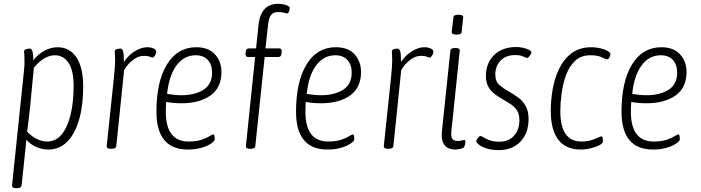

<svg xmlns="http://www.w3.org/2000/svg" viewBox="-20 -776 3665 1004"><path d="M63 208Q42 208 43 193L105 -403Q108 -431 108 -439Q108 -447 108 -461Q108 -481 107 -492Q106 -503 106 -507Q106 -516 117 -519Q128 -522 135 -522Q147 -522 150.5 -504.5Q154 -487 154 -461Q180 -493 213 -511Q246 -529 281 -529Q344 -529 379.5 -476Q415 -423 415 -323Q415 -226 394 -151.5Q373 -77 332 -35.5Q291 6 232 6Q200 6 169.5 -7.5Q139 -21 118 -45L93 194Q91 208 69 208ZM226 -36Q272 -36 302.5 -73Q333 -110 349 -175.5Q365 -241 365 -327Q365 -407 338.5 -447Q312 -487 267 -487Q239 -487 210.5 -470Q182 -453 157 -422L138 -223Q134 -186 130 -152Q126 -118 122 -87Q144 -64 171.5 -50Q199 -36 226 -36Z M558 2Q537 2 538 -13L576 -373Q579 -402 580.5 -425Q582 -448 582 -461Q582 -481 581 -492Q580 -503 580 -507Q580 -516 591 -519Q602 -522 610 -522Q619 -522 623.5 -508.5Q628 -495 628 -452Q651 -487 685 -508Q719 -529 750 -529Q770 -529 784 -522Q798 -515 797 -505Q797 -496 790.5 -485.5Q784 -475 779 -475Q772 -475 762.5 -479.5Q753 -484 732 -484Q703 -484 674.5 -462Q646 -440 629 -409L588 -12Q586 2 564 2Z M963 6Q798 6 798 -192Q798 -349 853 -439Q908 -529 1006 -529Q1071 -529 1104.5 -491.5Q1138 -454 1138 -399Q1138 -318 1081 -277Q1024 -236 929 -236Q906 -236 885 -238Q864 -240 849 -243Q847 -217 847 -192Q847 -36 966 -36Q1006 -36 1033 -45Q1060 -54 1075 -63.5Q1090 -73 1096 -73Q1100 -73 1101.5 -64.5Q1103 -56 1103 -48Q1103 -39 1084.5 -26Q1066 -13 1034.5 -3.5Q1003 6 963 6ZM928 -278Q999 -278 1044 -306.5Q1089 -335 1089 -397Q1089 -438 1066.5 -462.5Q1044 -487 1004 -487Q941 -487 902 -432.5Q863 -378 854 -285Q872 -282 890.5 -280Q909 -278 928 -278Z M1286 2Q1264 2 1266 -13L1314 -478H1277Q1263 -478 1264 -496L1265 -505Q1267 -523 1283 -523H1319L1332 -648Q1345 -756 1434 -756Q1456 -756 1475.5 -749.5Q1495 -743 1495 -735Q1495 -729 1491.5 -717.5Q1488 -706 1482 -706Q1476 -706 1464.5 -709.5Q1453 -713 1434 -713Q1411 -713 1398.5 -699Q1386 -685 1382 -648L1368 -523H1440Q1455 -523 1453 -505L1452 -496Q1451 -478 1435 -478H1364L1315 -12Q1314 2 1290 2Z M1693 6Q1528 6 1528 -192Q1528 -349 1583 -439Q1638 -529 1736 -529Q1801 -529 1834.5 -491.5Q1868 -454 1868 -399Q1868 -318 1811 -277Q1754 -236 1659 -236Q1636 -236 1615 -238Q1594 -240 1579 -243Q1577 -217 1577 -192Q1577 -36 1696 -36Q1736 -36 1763 -45Q1790 -54 1805 -63.5Q1820 -73 1826 -73Q1830 -73 1831.5 -64.5Q1833 -56 1833 -48Q1833 -39 1814.5 -26Q1796 -13 1764.5 -3.5Q1733 6 1693 6ZM1658 -278Q1729 -278 1774 -306.5Q1819 -335 1819 -397Q1819 -438 1796.5 -462.5Q1774 -487 1734 -487Q1671 -487 1632 -432.5Q1593 -378 1584 -285Q1602 -282 1620.5 -280Q1639 -278 1658 -278Z M2007 2Q1986 2 1987 -13L2025 -373Q2028 -402 2029.5 -425Q2031 -448 2031 -461Q2031 -481 2030 -492Q2029 -503 2029 -507Q2029 -516 2040 -519Q2051 -522 2059 -522Q2068 -522 2072.5 -508.5Q2077 -495 2077 -452Q2100 -487 2134 -508Q2168 -529 2199 -529Q2219 -529 2233 -522Q2247 -515 2246 -505Q2246 -496 2239.5 -485.5Q2233 -475 2228 -475Q2221 -475 2211.5 -479.5Q2202 -484 2181 -484Q2152 -484 2123.5 -462Q2095 -440 2078 -409L2037 -12Q2035 2 2013 2Z M2360 6Q2343 6 2325.5 -1Q2308 -8 2297.5 -29Q2287 -50 2291 -91L2335 -511Q2336 -525 2359 -525H2363Q2386 -525 2384 -510L2340 -87Q2338 -63 2344.5 -51Q2351 -39 2374 -39Q2389 -39 2396 -41.5Q2403 -44 2408 -44Q2414 -44 2414 -35Q2413 -27 2411 -18.5Q2409 -10 2406 -6Q2402 -1 2387.5 2.5Q2373 6 2360 6ZM2367 -595Q2341 -595 2342 -609L2351 -685Q2351 -699 2378 -699Q2404 -699 2402 -685L2394 -609Q2394 -595 2367 -595Z M2587 9Q2552 9 2525.5 0.5Q2499 -8 2484.5 -19.5Q2470 -31 2470 -38Q2471 -44 2479 -54.5Q2487 -65 2492 -65Q2497 -65 2509 -57.5Q2521 -50 2541 -42.5Q2561 -35 2590 -35Q2640 -35 2668 -66.5Q2696 -98 2696 -147Q2696 -178 2684 -197.5Q2672 -217 2652.5 -230Q2633 -243 2612 -255Q2590 -267 2569 -282.5Q2548 -298 2534.5 -320.5Q2521 -343 2521 -378Q2521 -448 2564.5 -489Q2608 -530 2678 -530Q2708 -530 2734 -520.5Q2760 -511 2759 -501Q2758 -495 2750 -484Q2742 -473 2737 -473Q2731 -473 2716 -480.5Q2701 -488 2674 -488Q2624 -488 2597 -458.5Q2570 -429 2570 -387Q2570 -349 2593 -330Q2616 -311 2645 -295Q2668 -282 2691 -265Q2714 -248 2729 -221.5Q2744 -195 2744 -154Q2744 -80 2701.5 -35.5Q2659 9 2587 9Z M3016 6Q2939 6 2899.5 -45.5Q2860 -97 2860 -196Q2860 -251 2870 -309Q2880 -367 2904 -417Q2928 -467 2969.5 -498Q3011 -529 3073 -529Q3097 -529 3119.5 -523.5Q3142 -518 3157 -509.5Q3172 -501 3172 -494Q3172 -487 3167 -476.5Q3162 -466 3155 -466Q3147 -466 3126.5 -476.5Q3106 -487 3067 -487Q3018 -487 2987 -457.5Q2956 -428 2939.5 -382Q2923 -336 2916.5 -285.5Q2910 -235 2910 -195Q2910 -36 3020 -36Q3049 -36 3070.5 -42.5Q3092 -49 3106 -56Q3120 -63 3125 -63Q3130 -63 3131.5 -54.5Q3133 -46 3133 -37Q3133 -27 3114.5 -17Q3096 -7 3069 -0.5Q3042 6 3016 6Z M3395 6Q3230 6 3230 -192Q3230 -349 3285 -439Q3340 -529 3438 -529Q3503 -529 3536.5 -491.5Q3570 -454 3570 -399Q3570 -318 3513 -277Q3456 -236 3361 -236Q3338 -236 3317 -238Q3296 -240 3281 -243Q3279 -217 3279 -192Q3279 -36 3398 -36Q3438 -36 3465 -45Q3492 -54 3507 -63.5Q3522 -73 3528 -73Q3532 -73 3533.5 -64.5Q3535 -56 3535 -48Q3535 -39 3516.5 -26Q3498 -13 3466.5 -3.5Q3435 6 3395 6ZM3360 -278Q3431 -278 3476 -306.5Q3521 -335 3521 -397Q3521 -438 3498.5 -462.5Q3476 -487 3436 -487Q3373 -487 3334 -432.5Q3295 -378 3286 -285Q3304 -282 3322.5 -280Q3341 -278 3360 -278Z"/></svg>

Font: Asap Condensed Condensed ExtraLight
Style: Italic
Weight: 200
Width: 3
Italic angle: -6°
Designer: Pablo Cosgaya
Foundry: Omnibus-Type
Version: Version 3.001; ttfautohint (v1.8.4.7-5d5b)